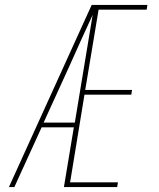

<svg xmlns="http://www.w3.org/2000/svg" viewBox="-20 -755 640 775"><path d="M16 0 350 -735H575L572 -716H378L324 -392H513L510 -373H321L263 -19H456L453 0H238L278 -241H148L38 0ZM156 -260H282L354 -695Q330 -644 307 -592.5Q284 -541 261 -490Z"/></svg>

Font: Iosevka SS04 Thin Extended
Style: Italic
Weight: 100
Width: 7
Italic angle: -9°
Monospace: yes
Designer: Belleve Invis
Foundry: Belleve Invis
Version: Version 19.0.0; ttfautohint (v1.8.4)